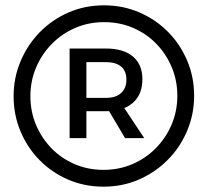

<svg xmlns="http://www.w3.org/2000/svg" viewBox="-20 -709 780 720"><path d="M368 -9Q297 -9 235.5 -35.5Q174 -62 128 -109Q82 -156 56.5 -217.5Q31 -279 31 -348Q31 -417 57 -479Q83 -541 129 -588Q175 -635 236.5 -662Q298 -689 370 -689Q441 -689 502.5 -662.5Q564 -636 610 -589.5Q656 -543 682 -481.5Q708 -420 708 -350Q708 -281 682 -219Q656 -157 609.5 -110Q563 -63 501.5 -36Q440 -9 368 -9ZM449 -191 375 -316H438L521 -191ZM368 -72Q427 -72 477.5 -94Q528 -116 565.5 -154.5Q603 -193 624 -243Q645 -293 645 -350Q645 -407 624 -457Q603 -507 566 -545Q529 -583 479 -604.5Q429 -626 370 -626Q312 -626 261.5 -604Q211 -582 173.5 -543.5Q136 -505 115 -455Q94 -405 94 -348Q94 -291 115 -241Q136 -191 173 -153Q210 -115 260 -93.5Q310 -72 368 -72ZM241 -191V-527H378Q443 -527 478.5 -497Q514 -467 514 -412Q514 -355 478.5 -323.5Q443 -292 378 -292H304V-191ZM304 -342H378Q414 -342 434 -360Q454 -378 454 -410Q454 -443 434 -459.5Q414 -476 378 -476H304Z"/></svg>

Font: Alexandria Medium
Style: Regular
Weight: 500
Designer: Mohamed Gaber
Foundry: Kief Type Foundry
Version: Version 5.100